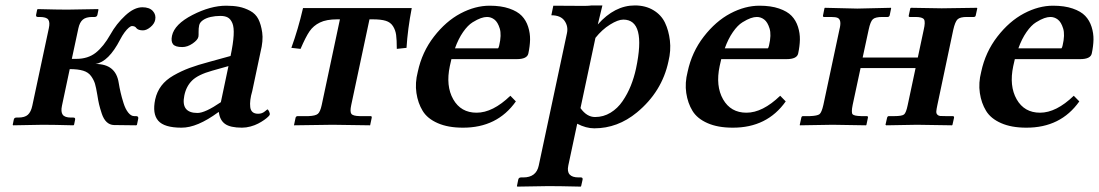

<svg xmlns="http://www.w3.org/2000/svg" viewBox="-20 -465 4086 714"><path d="M100.1 -71.8 161.6 -359.9Q166.5 -382.3 159.4 -392.1Q152.3 -401.9 127.4 -401.9H120.6Q112.8 -401.9 114.3 -410.2L118.2 -429.2L120.6 -431.2Q194.3 -429.2 230 -429.2L344.7 -431.2L346.2 -429.2L342.3 -410.2Q340.8 -402.3 332.5 -401.9H323.2Q299.8 -401.9 288.1 -392.1Q276.4 -382.3 271.5 -359.9L247.1 -246.1H264.2Q307.1 -246.1 336.2 -269Q365.2 -292 390.6 -336.9Q412.6 -376.5 445.8 -407.2Q479 -438 509.3 -438Q535.6 -438 548.3 -424.1Q561 -410.2 557.1 -391.1Q554.2 -376.5 539.6 -364.3Q524.9 -352.1 511.7 -352.1Q493.7 -352.1 486.8 -360.8Q482.9 -367.7 471.2 -368.2Q466.3 -368.2 459 -362.1Q451.7 -356 443.1 -344.5Q434.6 -333 426.8 -317.9Q384.3 -235.4 335.4 -227.1Q410.6 -227.1 421.4 -157.2Q424.3 -139.2 428.5 -121.1Q432.6 -103 439.5 -81.3Q446.3 -59.6 456.8 -46.4Q467.3 -33.2 479 -33.2H485.8Q495.6 -33.2 494.1 -23.9L489.3 -1L486.8 1L403.8 0Q388.2 -0.5 376.7 -11.2Q365.2 -22 358.4 -42.7Q351.6 -63.5 348.4 -77.1Q345.2 -90.8 341.8 -112.8Q337.4 -139.2 333.3 -153.3Q329.1 -167.5 318.8 -181.9Q308.6 -196.3 289.3 -202.1Q270 -208 239.3 -208L210.4 -71.8Q205.6 -49.3 213.1 -38.6Q220.7 -27.8 244.1 -27.8H252.9Q260.7 -27.8 259.3 -20L255.4 -1L252.9 1Q178.2 -1 139.2 -1L28.8 1L27.3 -1L31.2 -20Q32.7 -27.8 41 -27.8H47.9Q72.3 -27.8 83.7 -38.3Q95.2 -48.8 100.1 -71.8Z M792 -47.9Q712.9 10.3 654.8 9.8Q590.8 9.8 568.4 -16.1Q545.9 -42 557.1 -95.2Q563.5 -124 580.1 -146Q596.7 -168 625.2 -184.3Q653.8 -200.7 684.6 -212.2Q715.3 -223.6 761.2 -235.8L837.4 -256.8Q847.2 -303.2 848.9 -333.5Q850.6 -363.8 844 -379.2Q837.4 -394.5 826.9 -400.1Q816.4 -405.8 799.3 -405.8Q780.3 -405.8 763.2 -401.9Q746.1 -397.9 734.6 -389.9Q723.1 -381.8 720.7 -371.1Q718.3 -359.9 718.5 -346.4Q718.8 -333 717.8 -328.1Q715.3 -316.4 696.3 -303.2Q677.2 -290 657.7 -290Q631.8 -290 623.5 -300.5Q615.2 -311 619.6 -332Q628.9 -375 695.8 -409.4Q762.7 -443.8 821.3 -443.8Q848.1 -443.8 869.1 -439.7Q890.1 -435.5 910.4 -424.6Q930.7 -413.6 940.7 -394Q950.7 -374.5 955.1 -344.2Q959.5 -314 948.7 -271L918 -126Q907.7 -91.3 910.6 -66.7Q913.6 -42 939.9 -42Q954.1 -42 963.9 -50Q973.6 -58.1 974.1 -58.1Q977.1 -58.1 980.7 -50.5Q984.4 -43 982.9 -38.1Q982.4 -36.1 977.3 -31Q972.2 -25.9 962.2 -18.8Q952.1 -11.7 939.9 -5.4Q927.7 1 911.6 5.4Q895.5 9.8 879.9 9.8Q836.4 9.8 816.9 -4.2Q797.4 -18.1 793.9 -47.9ZM801.3 -85 829.6 -219.2 769 -202.1Q716.8 -187.5 694.6 -165.8Q672.4 -144 665.5 -109.9Q651.9 -44.9 714.4 -44.9Q742.7 -44.9 801.3 -85Z M1366.2 -393.1H1354L1286.1 -74.2Q1280.8 -49.8 1286.6 -41.7Q1292.5 -33.7 1317.4 -33.2H1358.4Q1363.3 -33.2 1362.3 -26.9L1356.4 1L1216.8 -1L1073.2 1L1079.1 -26.9Q1080.6 -32.7 1086.4 -33.2H1127.4Q1153.3 -34.2 1162.1 -41.7Q1170.9 -49.3 1176.3 -74.2L1244.1 -393.1H1233.9Q1193.8 -393.1 1169.7 -381.3Q1145.5 -369.6 1131.1 -348.6Q1116.7 -327.6 1097.7 -283.2L1063.5 -287.1Q1088.9 -356.9 1106.9 -435.1H1511.2Q1496.1 -356.9 1491.7 -287.1L1455.6 -283.2Q1455.6 -316.9 1453.1 -335Q1450.7 -353 1441.4 -367.7Q1432.1 -382.3 1414.3 -387.7Q1396.5 -393.1 1366.2 -393.1Z M1671.9 -285.2H1832Q1834.5 -287.1 1836.4 -295.9Q1845.7 -335.4 1838.4 -359.1Q1831.1 -382.8 1818.6 -392.3Q1806.2 -401.9 1791 -401.9Q1780.8 -401.9 1768.1 -397.5Q1755.4 -393.1 1737.5 -382.1Q1719.7 -371.1 1702.1 -345.9Q1684.6 -320.8 1671.9 -285.2ZM1877.9 -108.9 1898.4 -87.9Q1829.1 10.3 1701.2 9.8Q1646 9.8 1607.7 -7.1Q1569.3 -23.9 1551.8 -52.7Q1534.2 -81.5 1528.6 -119.1Q1522.9 -156.7 1533.7 -198.2Q1549.3 -271.5 1593.8 -328.9Q1638.2 -386.2 1692.6 -415Q1747.1 -443.8 1800.8 -443.8Q1843.3 -443.8 1873.8 -433.3Q1904.3 -422.9 1920.4 -406Q1936.5 -389.2 1944.1 -365.2Q1951.7 -341.3 1951.2 -317.4Q1950.7 -293.5 1944.8 -266.1Q1940.4 -245.1 1901.4 -245.1H1658.7Q1655.8 -231.4 1652.8 -219.2Q1637.2 -145.5 1665.5 -95.7Q1693.8 -45.9 1752.4 -45.9Q1812.5 -45.9 1877.9 -108.9Z M2194.3 -324.2 2138.7 -63Q2162.1 -29.8 2192.9 -29.8Q2224.1 -29.8 2250.5 -45.9Q2276.9 -62 2295.2 -88.9Q2313.5 -115.7 2325.7 -146Q2337.9 -176.3 2345.2 -210Q2383.8 -392.1 2297.9 -392.1Q2278.3 -392.1 2248.5 -373.5Q2218.8 -355 2194.3 -324.2ZM1983.4 150.9 2088.4 -341.8Q2093.8 -367.2 2079.3 -387.7Q2064.9 -408.2 2030.3 -408.2L2037.6 -443.8Q2062.5 -443.8 2100.1 -443.4Q2137.7 -442.9 2155 -443.1Q2172.4 -443.4 2180.2 -444.8H2220.2L2203.1 -374Q2265.6 -444.8 2340.8 -444.8Q2380.4 -444.8 2409.7 -427.2Q2439 -409.7 2452.9 -380.6Q2466.8 -351.6 2471.2 -314.2Q2475.6 -276.9 2465.8 -236.8Q2441.9 -124 2348.6 -46.9Q2276.9 12.2 2189.9 12.2Q2159.2 12.2 2126.5 -4.9L2093.3 150.9Q2084 194.8 2131.8 194.8H2140.1Q2147.9 194.8 2146.5 203.1L2141.1 227.1L2139.6 229Q2059.1 227.1 2020 227.1L1903.8 229L1902.3 227.1L1907.2 203.1Q1908.7 195.3 1917 194.8H1925.8Q1974.1 194.8 1983.4 150.9Z M2675.3 -285.2H2835.4Q2837.9 -287.1 2839.8 -295.9Q2849.1 -335.4 2841.8 -359.1Q2834.5 -382.8 2822 -392.3Q2809.6 -401.9 2794.4 -401.9Q2784.2 -401.9 2771.5 -397.5Q2758.8 -393.1 2741 -382.1Q2723.1 -371.1 2705.6 -345.9Q2688 -320.8 2675.3 -285.2ZM2881.3 -108.9 2901.9 -87.9Q2832.5 10.3 2704.6 9.8Q2649.4 9.8 2611.1 -7.1Q2572.8 -23.9 2555.2 -52.7Q2537.6 -81.5 2532 -119.1Q2526.4 -156.7 2537.1 -198.2Q2552.7 -271.5 2597.2 -328.9Q2641.6 -386.2 2696 -415Q2750.5 -443.8 2804.2 -443.8Q2846.7 -443.8 2877.2 -433.3Q2907.7 -422.9 2923.8 -406Q2939.9 -389.2 2947.5 -365.2Q2955.1 -341.3 2954.6 -317.4Q2954.1 -293.5 2948.2 -266.1Q2943.8 -245.1 2904.8 -245.1H2662.1Q2659.2 -231.4 2656.2 -219.2Q2640.6 -145.5 2668.9 -95.7Q2697.3 -45.9 2755.9 -45.9Q2815.9 -45.9 2881.3 -108.9Z M3101.6 -355Q3106.4 -373.5 3104.7 -384Q3103 -394.5 3095.7 -398.2Q3088.4 -401.9 3070.3 -401.9H3044.4Q3039.6 -401.9 3040.5 -407.2L3045.9 -434.1L3047.4 -436L3168 -433.1L3293.5 -436L3293.9 -434.1L3288.6 -408.2Q3287.1 -402.3 3281.2 -401.9H3261.2Q3235.4 -401.9 3226.1 -393.6Q3216.8 -385.3 3210.4 -355L3188 -251H3393.1L3415 -354Q3421.9 -383.3 3416.3 -392.6Q3410.6 -401.9 3384.3 -401.9H3363.3Q3358.4 -401.9 3359.4 -407.2L3365.2 -434.1L3367.7 -436L3481.9 -434.1L3612.8 -436L3614.3 -434.1L3608.4 -407.2Q3607.4 -402.3 3601.6 -401.9H3575.2Q3550.3 -401.9 3541 -393.1Q3531.7 -384.3 3524.9 -354L3465.8 -74.2Q3462.4 -58.6 3461.9 -50.8Q3461.4 -43 3465.8 -38.6Q3470.2 -34.2 3476.1 -33.7Q3481.9 -33.2 3497.1 -33.2H3522.9Q3528.8 -33.2 3527.8 -26.9L3522 -1L3520.5 1L3390.1 -1L3275.9 1L3272.9 -1L3278.8 -26.9Q3280.3 -32.7 3284.7 -33.2H3305.7Q3334 -33.2 3341.8 -39.3Q3349.6 -45.4 3355.5 -74.2L3384.8 -211.9H3180.2L3150.9 -75.2Q3145 -46.4 3150.6 -40Q3156.2 -33.7 3183.1 -33.2H3203.1Q3209 -33.2 3207.5 -26.9L3202.1 -1L3200.7 1L3076.2 -1L2954.6 1L2954.1 -1L2960 -27.8Q2960.9 -32.7 2965.8 -33.2H2991.7Q3019.5 -34.2 3027.6 -40.5Q3035.6 -46.9 3042 -75.2Z M3767.1 -285.2H3927.2Q3929.7 -287.1 3931.6 -295.9Q3940.9 -335.4 3933.6 -359.1Q3926.3 -382.8 3913.8 -392.3Q3901.4 -401.9 3886.2 -401.9Q3876 -401.9 3863.3 -397.5Q3850.6 -393.1 3832.8 -382.1Q3814.9 -371.1 3797.4 -345.9Q3779.8 -320.8 3767.1 -285.2ZM3973.1 -108.9 3993.7 -87.9Q3924.3 10.3 3796.4 9.8Q3741.2 9.8 3702.9 -7.1Q3664.6 -23.9 3647 -52.7Q3629.4 -81.5 3623.8 -119.1Q3618.2 -156.7 3628.9 -198.2Q3644.5 -271.5 3689 -328.9Q3733.4 -386.2 3787.8 -415Q3842.3 -443.8 3896 -443.8Q3938.5 -443.8 3969 -433.3Q3999.5 -422.9 4015.6 -406Q4031.7 -389.2 4039.3 -365.2Q4046.9 -341.3 4046.4 -317.4Q4045.9 -293.5 4040 -266.1Q4035.6 -245.1 3996.6 -245.1H3753.9Q3751 -231.4 3748 -219.2Q3732.4 -145.5 3760.7 -95.7Q3789.1 -45.9 3847.7 -45.9Q3907.7 -45.9 3973.1 -108.9Z"/></svg>

Font: Linux Libertine Slanted
Style: Semibold Slanted
Weight: 600
Designer: Philipp H. Poll
Foundry: Philipp H. Poll
Version: Version 5.1.1